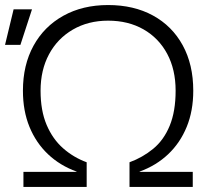

<svg xmlns="http://www.w3.org/2000/svg" viewBox="-22 -742 856 762"><path d="M71 0V-60H282V-61Q216 -85 168.5 -130Q121 -175 95 -238.5Q69 -302 69 -382Q69 -484 111 -560.5Q153 -637 229.5 -679.5Q306 -722 407 -722Q509 -722 585 -680.5Q661 -639 703 -562.5Q745 -486 745 -382Q745 -302 719 -238.5Q693 -175 645.5 -130Q598 -85 532 -61V-60H743V0H492V-98Q544 -117 586 -151.5Q628 -186 651.5 -243Q675 -300 675 -382Q675 -466 641.5 -528.5Q608 -591 547.5 -625.5Q487 -660 407 -660Q328 -660 267 -624.5Q206 -589 172.5 -526.5Q139 -464 139 -382Q139 -303 163 -246.5Q187 -190 228.5 -153.5Q270 -117 322 -98V0ZM-2 -564 32 -705H105L59 -564Z"/></svg>

Font: TikTok Sans 24pt Light
Style: Regular
Weight: 300
Version: Version 4.000